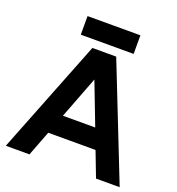

<svg xmlns="http://www.w3.org/2000/svg" viewBox="-152 -985 1017 1106"><g transform="rotate(20 357.0 -431.5)"><path d="M561 0H706L430 -700H284L8 0H153L212 -154H502ZM195 -749H519V-863H195ZM258 -275 357 -533 456 -275Z"/></g></svg>

Font: HB Figtree Prototype
Style: Bold
Weight: 700
Designer: Alfredo Marco Pradil
Foundry: Hanken Design Co.®
Version: Version 1.002;Glyphs 3.2 (3228)